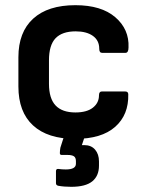

<svg xmlns="http://www.w3.org/2000/svg" viewBox="-20 -524 566 741"><path d="M270 12Q164 12 107.5 -40Q51 -92 51 -190V-303Q51 -400 108 -452Q165 -504 271 -504Q371 -504 425 -457.5Q479 -411 476 -341Q476 -320 464 -320H374Q363 -320 363 -336Q363 -368 338.5 -385.5Q314 -403 272 -403Q220 -403 194.5 -376.5Q169 -350 169 -291V-201Q169 -144 194.5 -117Q220 -90 271 -90Q315 -90 338.5 -108.5Q362 -127 362 -156Q362 -171 373 -171H463Q475 -171 475 -160Q477 -81 424.5 -34.5Q372 12 270 12ZM255 197Q227 197 205 193Q196 191 196 183V137Q196 127 205 128Q211 129 219.5 129.5Q228 130 234 130Q273 130 273 108V98Q273 84 265 79Q257 74 241 74H218Q211 74 211 67Q211 63 211.5 57Q212 51 213 46L238 -32Q240 -39 248 -39H311Q321 -39 317 -27L296 36H305Q332 36 347 53.5Q362 71 362 99V115Q362 155 336 176Q310 197 255 197Z"/></svg>

Font: Sofia Sans
Style: Bold
Weight: 700
Designer: Botio Nikoltchev, Ani Petrova
Foundry: lettersoup
Version: Version 4.100; ttfautohint (v1.8.4.7-5d5b)